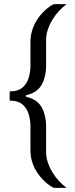

<svg xmlns="http://www.w3.org/2000/svg" viewBox="-20 -763 364 933"><path d="M241 150Q221 140 200.5 121.5Q180 103 163.5 79.5Q147 56 137.5 27.5Q128 -1 128 -33V-149Q128 -177 120 -206Q112 -235 90.5 -254.5Q69 -274 27 -274V-319Q69 -319 90.5 -338.5Q112 -358 120 -387Q128 -416 128 -444V-560Q128 -591 137.5 -619.5Q147 -648 163.5 -672Q180 -696 200.5 -714.5Q221 -733 241 -743H304Q286 -730 268 -711Q250 -692 235.5 -668.5Q221 -645 212.5 -619.5Q204 -594 204 -568V-446Q204 -389 182 -350.5Q160 -312 106 -300V-293Q160 -281 182 -242.5Q204 -204 204 -146V-25Q204 1 212.5 26.5Q221 52 235.5 75.5Q250 99 268 118Q286 137 304 150Z"/></svg>

Font: Saira Thin
Style: Regular
Weight: 400
Version: Version 1.101